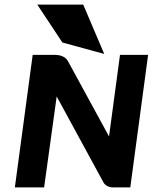

<svg xmlns="http://www.w3.org/2000/svg" viewBox="-20 -820 668 840"><path d="M344 -800H143L253 -634L436 -584ZM430 -27C438 -8 457 0 476 0H550L628 -580H505L457 -223L277 -553C267 -572 243 -580 220 -580H123L45 0H173L228 -398Z"/></svg>

Font: Charger
Style: HemiRT
Weight: 900
Designer: Jasper
Foundry: Cannot Into Space Fonts
Version: Version 0.99